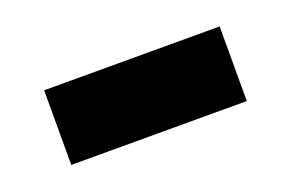

<svg xmlns="http://www.w3.org/2000/svg" viewBox="-35 -403 447 295"><g transform="rotate(-20 188.5 -256.0)"><path d="M45 -195V-317H332V-195Z"/></g></svg>

Font: Anek Tamil
Style: Bold
Weight: 700
Designer: Aadarsh Rajan (Tamil), Yesha Goshar (Latin)
Foundry: Ek Type
Version: Version 1.003